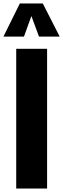

<svg xmlns="http://www.w3.org/2000/svg" viewBox="-33 -1093 366 1113"><path d="M61 0V-810H240V0ZM-13 -881 82 -1073H215L313 -881H193L149 -1000L106 -881Z"/></svg>

Font: Oswald
Style: Bold
Weight: 700
Designer: Vernon Adams
Foundry: Vernon Adams
Version: Version 4.103;gftools[0.9.33.dev8+g029e19f]